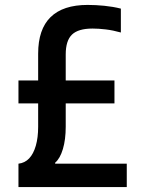

<svg xmlns="http://www.w3.org/2000/svg" viewBox="-20 -760 590 780"><path d="M55 -95Q81 -98 98.5 -116.5Q116 -135 125.5 -168Q135 -201 135 -245V-542Q135 -641 185.5 -690.5Q236 -740 336 -740Q369 -740 404 -736.5Q439 -733 471 -725V-628Q439 -637 409.5 -640.5Q380 -644 356 -644Q298 -644 272.5 -619.5Q247 -595 247 -539V-245Q247 -193 235.5 -154.5Q224 -116 204 -99V-95H495V0H55ZM55 -340V-433H445V-340Z"/></svg>

Font: M PLUS Code Latin SemiExpanded Medium
Style: Regular
Weight: 500
Width: 6
Designer: Coji Morishita
Foundry: UNDERFOREST DESIGN
Version: Version 1.002; ttfautohint (v1.8.3)